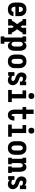

<svg xmlns="http://www.w3.org/2000/svg" viewBox="2245 -3040 1010 5540"><g transform="rotate(90 2750.0 -270.0)"><path d="M252 8Q225 8 198 3Q171 -2 147 -15Q123 -28 104.5 -48.5Q86 -69 74.5 -94Q63 -119 58.5 -146Q54 -173 54 -200V-320Q54 -347 58 -374Q62 -401 73.5 -425.5Q85 -450 103.5 -470.5Q122 -491 145.5 -504.5Q169 -518 196 -523Q223 -528 250 -528Q277 -528 304 -523Q331 -518 354.5 -504.5Q378 -491 396.5 -470.5Q415 -450 426.5 -425.5Q438 -401 442 -374Q446 -347 446 -320V-209H175V-200Q175 -181 178 -163Q181 -145 190.5 -129Q200 -113 217 -103.5Q234 -94 252 -94Q265 -94 278 -97.5Q291 -101 301 -109Q311 -117 316.5 -129Q322 -141 323 -154H444Q443 -130 435.5 -107.5Q428 -85 415 -65.5Q402 -46 383.5 -31.5Q365 -17 343.5 -8Q322 1 299 4.5Q276 8 252 8ZM175 -311H325V-320Q325 -338 322 -356.5Q319 -375 310 -391Q301 -407 284.5 -416.5Q268 -426 250 -426Q232 -426 215.5 -416.5Q199 -407 190 -391Q181 -375 178 -356.5Q175 -338 175 -320Z M531 0V-105H576Q585 -127 597.5 -148Q610 -169 624 -189L677 -260L624 -331Q610 -351 597.5 -372Q585 -393 576 -415H531V-520H717V-415H709Q713 -410 716.5 -404.5Q720 -399 724 -394L750 -359L776 -394Q776 -394 777 -395Q777 -395 777 -395Q781 -400 784 -405Q787 -410 791 -415H783V-520H969V-415H924Q915 -393 902.5 -372Q890 -351 876 -331L823 -260L876 -189Q890 -169 902.5 -148Q915 -127 924 -105H969V0H783V-105H791Q787 -110 783.5 -115.5Q780 -121 776 -126L750 -161L724 -126Q720 -121 716.5 -115.5Q713 -110 709 -105H717V0Z M1031 215V110H1062V-415H1031V-520H1186V-443Q1193 -461 1204 -477Q1215 -493 1230.5 -505Q1246 -517 1265 -522.5Q1284 -528 1303 -528Q1327 -528 1349.5 -520Q1372 -512 1389.5 -495.5Q1407 -479 1418 -458Q1429 -437 1435.5 -414Q1442 -391 1444 -367.5Q1446 -344 1446 -320V-200Q1446 -176 1444 -152.5Q1442 -129 1435.5 -106Q1429 -83 1418 -62Q1407 -41 1389.5 -24.5Q1372 -8 1349.5 0Q1327 8 1303 8Q1284 8 1265 2.5Q1246 -3 1230.5 -15Q1215 -27 1204 -43Q1193 -59 1186 -77V110H1242V215ZM1251 -97Q1269 -97 1284.5 -106.5Q1300 -116 1308 -131.5Q1316 -147 1319 -164.5Q1322 -182 1322 -200V-320Q1322 -338 1319 -355.5Q1316 -373 1308 -388.5Q1300 -404 1284.5 -413.5Q1269 -423 1251 -423Q1240 -423 1229 -418.5Q1218 -414 1210.5 -406Q1203 -398 1198 -387Q1193 -376 1190.5 -365Q1188 -354 1187 -342.5Q1186 -331 1186 -320V-200Q1186 -189 1187 -177.5Q1188 -166 1190.5 -155Q1193 -144 1198 -133Q1203 -122 1210.5 -114Q1218 -106 1229 -101.5Q1240 -97 1251 -97Z M1750 8Q1723 8 1696 3Q1669 -2 1645.5 -15.5Q1622 -29 1603.5 -49.5Q1585 -70 1573.5 -94.5Q1562 -119 1558 -146Q1554 -173 1554 -200V-320Q1554 -347 1558 -374Q1562 -401 1573.5 -425.5Q1585 -450 1603.5 -470.5Q1622 -491 1645.5 -504.5Q1669 -518 1696 -523Q1723 -528 1750 -528Q1777 -528 1804 -523Q1831 -518 1854.5 -504.5Q1878 -491 1896.5 -470.5Q1915 -450 1926.5 -425.5Q1938 -401 1942 -374Q1946 -347 1946 -320V-200Q1946 -173 1942 -146Q1938 -119 1926.5 -94.5Q1915 -70 1896.5 -49.5Q1878 -29 1854.5 -15.5Q1831 -2 1804 3Q1777 8 1750 8ZM1750 -97Q1768 -97 1783.5 -106.5Q1799 -116 1807.5 -131.5Q1816 -147 1819 -164.5Q1822 -182 1822 -200V-320Q1822 -338 1819 -355.5Q1816 -373 1807.5 -388.5Q1799 -404 1783.5 -413.5Q1768 -423 1750 -423Q1732 -423 1716.5 -413.5Q1701 -404 1692.5 -388.5Q1684 -373 1681 -355.5Q1678 -338 1678 -320V-200Q1678 -182 1681 -164.5Q1684 -147 1692.5 -131.5Q1701 -116 1716.5 -106.5Q1732 -97 1750 -97Z M2296 8Q2278 8 2260.5 5Q2243 2 2226 -5Q2209 -12 2194.5 -22.5Q2180 -33 2168 -46V0H2062V-181H2168V-136Q2168 -128 2173.5 -121Q2179 -114 2186 -109.5Q2193 -105 2201 -102.5Q2209 -100 2217.5 -98Q2226 -96 2234.5 -95Q2243 -94 2251 -94Q2262 -94 2273 -96Q2284 -98 2294 -103Q2304 -108 2310.5 -117.5Q2317 -127 2317 -138Q2317 -154 2307 -167Q2297 -180 2283.5 -188Q2270 -196 2255 -201Q2240 -206 2225.5 -211Q2211 -216 2196.5 -222Q2182 -228 2168 -235.5Q2154 -243 2141 -252Q2128 -261 2117 -272Q2106 -283 2097 -296Q2088 -309 2082 -323.5Q2076 -338 2073 -353.5Q2070 -369 2070 -385Q2070 -412 2078.5 -439Q2087 -466 2105.5 -487Q2124 -508 2150.5 -518Q2177 -528 2205 -528Q2223 -528 2240.5 -524.5Q2258 -521 2274.5 -514.5Q2291 -508 2305.5 -497.5Q2320 -487 2332 -474V-520H2438V-339H2332V-384Q2332 -392 2326.5 -399Q2321 -406 2314 -410.5Q2307 -415 2299 -417.5Q2291 -420 2283 -422Q2275 -424 2266.5 -425Q2258 -426 2250 -426Q2240 -426 2229.5 -424Q2219 -422 2210 -416.5Q2201 -411 2196 -402Q2191 -393 2191 -382Q2191 -367 2200.5 -353.5Q2210 -340 2223.5 -332Q2237 -324 2252 -319Q2267 -314 2282 -309Q2297 -304 2311.5 -298Q2326 -292 2340 -285Q2354 -278 2366.5 -268.5Q2379 -259 2390 -248Q2401 -237 2410 -224Q2419 -211 2425.5 -196.5Q2432 -182 2435 -166.5Q2438 -151 2438 -136Q2438 -107 2428.5 -79.5Q2419 -52 2399.5 -31.5Q2380 -11 2352.5 -1.5Q2325 8 2296 8Z M2575 0V-105H2695V-415H2589V-520H2819V-105H2925V0ZM2750 -585Q2733 -585 2716 -590Q2699 -595 2687 -607Q2675 -619 2670 -636Q2665 -653 2665 -670Q2665 -687 2670 -704Q2675 -721 2687 -733Q2699 -745 2716 -750Q2733 -755 2750 -755Q2767 -755 2784 -750Q2801 -745 2813 -733Q2825 -721 2830 -704Q2835 -687 2835 -670Q2835 -653 2830 -636Q2825 -619 2813 -607Q2801 -595 2784 -590Q2767 -585 2750 -585Z M3301 8Q3277 8 3253.5 2Q3230 -4 3210.5 -18Q3191 -32 3177.5 -52Q3164 -72 3156 -94.5Q3148 -117 3145.5 -140.5Q3143 -164 3143 -188V-415H3070V-520H3143V-735H3267V-520H3420V-415H3267V-188Q3267 -179 3267.5 -170.5Q3268 -162 3269 -153Q3270 -144 3271.5 -135.5Q3273 -127 3276.5 -119Q3280 -111 3286 -104Q3292 -97 3301 -97Q3309 -97 3315 -102.5Q3321 -108 3324 -115Q3327 -122 3329 -129.5Q3331 -137 3332 -145Q3333 -153 3333.5 -160.5Q3334 -168 3334 -176V-180H3458V-170Q3458 -148 3454.5 -125.5Q3451 -103 3442 -82.5Q3433 -62 3419 -44Q3405 -26 3386.5 -14Q3368 -2 3345.5 3Q3323 8 3301 8Z M3575 0V-105H3695V-415H3589V-520H3819V-105H3925V0ZM3750 -585Q3733 -585 3716 -590Q3699 -595 3687 -607Q3675 -619 3670 -636Q3665 -653 3665 -670Q3665 -687 3670 -704Q3675 -721 3687 -733Q3699 -745 3716 -750Q3733 -755 3750 -755Q3767 -755 3784 -750Q3801 -745 3813 -733Q3825 -721 3830 -704Q3835 -687 3835 -670Q3835 -653 3830 -636Q3825 -619 3813 -607Q3801 -595 3784 -590Q3767 -585 3750 -585Z M4250 8Q4223 8 4196 3Q4169 -2 4145.5 -15.5Q4122 -29 4103.5 -49.5Q4085 -70 4073.5 -94.5Q4062 -119 4058 -146Q4054 -173 4054 -200V-320Q4054 -347 4058 -374Q4062 -401 4073.5 -425.5Q4085 -450 4103.5 -470.5Q4122 -491 4145.5 -504.5Q4169 -518 4196 -523Q4223 -528 4250 -528Q4277 -528 4304 -523Q4331 -518 4354.5 -504.5Q4378 -491 4396.5 -470.5Q4415 -450 4426.5 -425.5Q4438 -401 4442 -374Q4446 -347 4446 -320V-200Q4446 -173 4442 -146Q4438 -119 4426.5 -94.5Q4415 -70 4396.5 -49.5Q4378 -29 4354.5 -15.5Q4331 -2 4304 3Q4277 8 4250 8ZM4250 -97Q4268 -97 4283.5 -106.5Q4299 -116 4307.5 -131.5Q4316 -147 4319 -164.5Q4322 -182 4322 -200V-320Q4322 -338 4319 -355.5Q4316 -373 4307.5 -388.5Q4299 -404 4283.5 -413.5Q4268 -423 4250 -423Q4232 -423 4216.5 -413.5Q4201 -404 4192.5 -388.5Q4184 -373 4181 -355.5Q4178 -338 4178 -320V-200Q4178 -182 4181 -164.5Q4184 -147 4192.5 -131.5Q4201 -116 4216.5 -106.5Q4232 -97 4250 -97Z M4531 0V-105H4562V-415H4531V-520H4686V-443Q4693 -461 4704 -477Q4715 -493 4730 -505Q4745 -517 4764 -522.5Q4783 -528 4802 -528Q4825 -528 4847.5 -519.5Q4870 -511 4886 -494Q4902 -477 4912 -456Q4922 -435 4928 -412.5Q4934 -390 4936 -366.5Q4938 -343 4938 -320V-105H4969V0H4783V-105H4814V-320Q4814 -331 4813 -342.5Q4812 -354 4809.5 -365Q4807 -376 4802.5 -386.5Q4798 -397 4790.5 -405.5Q4783 -414 4772 -418.5Q4761 -423 4750 -423Q4739 -423 4728 -418.5Q4717 -414 4709.5 -405.5Q4702 -397 4697.5 -386.5Q4693 -376 4690.5 -365Q4688 -354 4687 -342.5Q4686 -331 4686 -320V-105H4717V0Z M5296 8Q5278 8 5260.5 5Q5243 2 5226 -5Q5209 -12 5194.5 -22.5Q5180 -33 5168 -46V0H5062V-181H5168V-136Q5168 -128 5173.5 -121Q5179 -114 5186 -109.5Q5193 -105 5201 -102.5Q5209 -100 5217.5 -98Q5226 -96 5234.5 -95Q5243 -94 5251 -94Q5262 -94 5273 -96Q5284 -98 5294 -103Q5304 -108 5310.5 -117.5Q5317 -127 5317 -138Q5317 -154 5307 -167Q5297 -180 5283.5 -188Q5270 -196 5255 -201Q5240 -206 5225.5 -211Q5211 -216 5196.5 -222Q5182 -228 5168 -235.5Q5154 -243 5141 -252Q5128 -261 5117 -272Q5106 -283 5097 -296Q5088 -309 5082 -323.5Q5076 -338 5073 -353.5Q5070 -369 5070 -385Q5070 -412 5078.5 -439Q5087 -466 5105.5 -487Q5124 -508 5150.5 -518Q5177 -528 5205 -528Q5223 -528 5240.5 -524.5Q5258 -521 5274.5 -514.5Q5291 -508 5305.5 -497.5Q5320 -487 5332 -474V-520H5438V-339H5332V-384Q5332 -392 5326.5 -399Q5321 -406 5314 -410.5Q5307 -415 5299 -417.5Q5291 -420 5283 -422Q5275 -424 5266.5 -425Q5258 -426 5250 -426Q5240 -426 5229.5 -424Q5219 -422 5210 -416.5Q5201 -411 5196 -402Q5191 -393 5191 -382Q5191 -367 5200.5 -353.5Q5210 -340 5223.5 -332Q5237 -324 5252 -319Q5267 -314 5282 -309Q5297 -304 5311.5 -298Q5326 -292 5340 -285Q5354 -278 5366.5 -268.5Q5379 -259 5390 -248Q5401 -237 5410 -224Q5419 -211 5425.5 -196.5Q5432 -182 5435 -166.5Q5438 -151 5438 -136Q5438 -107 5428.5 -79.5Q5419 -52 5399.5 -31.5Q5380 -11 5352.5 -1.5Q5325 8 5296 8Z"/></g></svg>

Font: Iosevka Curly Slab Extrabold
Style: Regular
Weight: 800
Monospace: yes
Designer: Belleve Invis
Foundry: Belleve Invis
Version: Version 22.1.2; ttfautohint (v1.8.4)